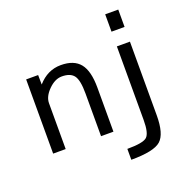

<svg xmlns="http://www.w3.org/2000/svg" viewBox="-164 -906 1252 1280"><g transform="rotate(-20 462.0 -266.5)"><path d="M811.5 -524.4V-2Q811.5 129.9 761.7 174.3Q711.9 218.8 550.8 218.8V141.6Q663.1 141.6 690.9 116.2Q718.8 90.8 718.8 -2V-524.4ZM718.8 -628.9V-752H811.5V-628.9ZM324.2 -535.2Q417 -535.2 460 -481.9Q502.9 -428.7 502.9 -310.5V2H415V-300.8Q415 -395.5 390.1 -428.7Q365.2 -461.9 304.7 -461.9Q255.9 -461.9 210 -416Q164.1 -370.1 164.1 -323.2V2H75.2V-524.4H160.2L161.1 -457Q229.5 -535.2 324.2 -535.2Z"/></g></svg>

Font: Nasu
Style: Regular
Weight: 400
Designer: Ryoko NISHIZUKA (kana &amp; ideographs); Paul D. Hunt (Latin, Greek &amp; Cyrillic); Wenlong ZHANG (bopomofo); Sandoll C
Version: Version 2014.1215